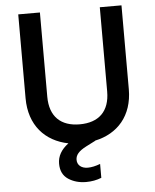

<svg xmlns="http://www.w3.org/2000/svg" viewBox="-60 -745 810 1006"><g transform="rotate(-5 345.0 -242.0)"><path d="M74 -695V-254C74 -111 156 -23 277 1C238 30 219 64 219 103C219 140 232 167 259 185C285 202 316 211 352 211C381 211 408 206 433 196V123C409 132 387 137 367 137C334 137 312 119 312 91C312 66 328 46 369 25L418 0V-1C537 -26 617 -114 617 -254V-695H503V-252C503 -147 445 -93 345 -93C246 -93 188 -147 188 -252V-695Z"/></g></svg>

Font: Poppins Medium
Style: Regular
Weight: 500
Designer: Ninad Kale (Devanagari), Jonny Pinhorn (Latin)
Foundry: Indian Type Foundry
Version: 4.004